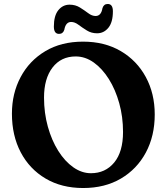

<svg xmlns="http://www.w3.org/2000/svg" viewBox="-20 -927 838 966"><path d="M398 -717.5Q506.5 -717.5 587.5 -670Q668.5 -622.5 713.5 -539.5Q758.5 -456.5 758.5 -351Q758.5 -243 713.8 -159.5Q669 -76 588.2 -28.5Q507.5 19 398.5 19Q290 19 209.2 -28.8Q128.5 -76.5 84.2 -160.8Q40 -245 40 -355Q40 -457 83.8 -539.2Q127.5 -621.5 207.8 -669.5Q288 -717.5 398 -717.5ZM599 -263Q599 -339 580 -407.5Q561 -476 527.8 -529Q494.5 -582 451.8 -612.5Q409 -643 361 -643Q287 -643 244.2 -587.2Q201.5 -531.5 201.5 -436Q201.5 -358.5 220.8 -289.5Q240 -220.5 273.2 -167.8Q306.5 -115 349 -85.2Q391.5 -55.5 437.5 -55.5Q510 -55.5 554.5 -109.2Q599 -163 599 -263ZM468.5 -759.5Q439.5 -759.5 416.8 -773.8Q394 -788 375 -802.2Q356 -816.5 338 -816.5Q310.5 -816.5 303.5 -777Q297 -756.5 277 -756.5Q251 -756.5 251 -793.5Q251 -848 273.5 -875.8Q296 -903.5 330 -903.5Q359.5 -903.5 382.2 -889.2Q405 -875 423.8 -860.8Q442.5 -846.5 461 -846.5Q489 -846.5 495.5 -886Q502 -907 522 -907Q548 -907 548 -870Q548 -815 525.2 -787.2Q502.5 -759.5 468.5 -759.5Z"/></svg>

Font: Fraunces 9pt S100 SemiBold
Style: Regular
Weight: 600
Version: Version 1.000; ttfautohint (v1.8.3)